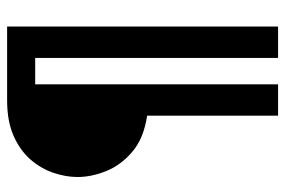

<svg xmlns="http://www.w3.org/2000/svg" viewBox="-156 -552 832 561"><g transform="rotate(-90 260.5 -271.0)"><path d="M203.5 125V-257.6Q137.5 -267.4 98.3 -300.7Q59 -334 41.7 -377.1Q24.3 -420.1 24.3 -461.1Q24.3 -495.1 36.5 -531.2Q48.6 -567.4 75 -597.9Q101.4 -628.5 144.1 -647.6Q186.8 -666.7 248.6 -666.7H463.9V125H372.2V-584.7H295.1V125Z"/></g></svg>

Font: Afacad Flux SemiBold
Style: Regular
Weight: 600
Designer: Kristian Moeller
Foundry: Dicotype
Version: Version 1.100